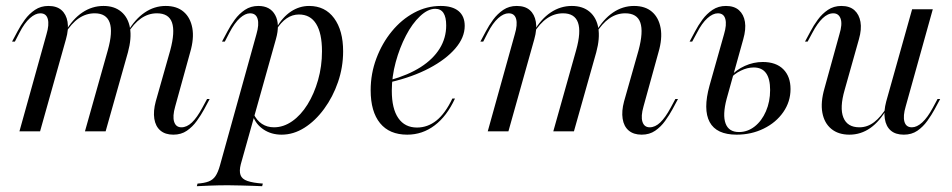

<svg xmlns="http://www.w3.org/2000/svg" viewBox="-20 -446 3234 652"><path d="M568.5 11.3Q541.1 11.3 524.6 -2.8Q508.1 -16.9 504 -42.7Q500 -68.5 508.9 -101.6L558.1 -275Q575 -337.9 564.1 -369.4Q553.2 -400.8 512.9 -400.8Q483.9 -400.8 458.9 -383.5Q433.9 -366.1 412.9 -331.5V-337.1Q437.9 -380.6 471 -403.2Q504 -425.8 542.7 -425.8Q580.6 -425.8 603.6 -406Q626.6 -386.3 633.1 -350.8Q639.5 -315.3 625.8 -268.5L575 -84.7Q565.3 -50.8 571.4 -32.3Q577.4 -13.7 596 -13.7Q614.5 -13.7 631.9 -30.2Q649.2 -46.8 666.9 -79.8L683.1 -109.7H691.9L673.4 -75Q662.9 -55.6 648.4 -35.5Q633.9 -15.3 614.5 -2Q595.2 11.3 568.5 11.3ZM46 0 137.9 -329.8Q147.6 -362.1 142.3 -381.5Q137.1 -400.8 116.9 -400.8Q100 -400.8 81.5 -384.3Q62.9 -367.7 46 -334.7L30.6 -304.8H21L39.5 -339.5Q50 -359.7 64.5 -379.4Q79 -399.2 98.8 -412.5Q118.5 -425.8 144.4 -425.8Q172.6 -425.8 188.7 -411.7Q204.8 -397.6 209.3 -372.2Q213.7 -346.8 204 -312.9L116.1 0ZM268.5 0 346 -275Q363.7 -337.9 352.4 -369.4Q341.1 -400.8 301.6 -400.8Q272.6 -400.8 247.6 -383.9Q222.6 -366.9 200.8 -331.5V-337.1Q226.6 -381.5 259.7 -403.6Q292.7 -425.8 331.5 -425.8Q368.5 -425.8 391.9 -406Q415.3 -386.3 421.4 -351.2Q427.4 -316.1 414.5 -268.5L338.7 0Z M648.4 186.3 650.8 177.4Q674.2 175.8 688.7 170.2Q703.2 164.5 711.7 152Q720.2 139.5 726.6 116.9L850.8 -329.8Q860.5 -362.9 854.8 -381.9Q849.2 -400.8 829 -400.8Q812.9 -400.8 794.8 -384.7Q776.6 -368.5 758.9 -334.7L743.5 -304.8H733.9L752.4 -339.5Q762.9 -359.7 777.4 -379.4Q791.9 -399.2 811.7 -412.5Q831.5 -425.8 857.3 -425.8Q897.6 -425.8 914.5 -394.8Q931.5 -363.7 916.9 -312.9L797.6 112.1Q791.9 134.7 796.8 148.4Q801.6 162.1 820.2 168.5Q838.7 175 872.6 177.4L870.2 186.3Q858.9 185.5 839.9 185.1Q821 184.7 798.8 183.9Q776.6 183.1 754.8 183.1Q722.6 183.1 693.1 184.3Q663.7 185.5 648.4 186.3ZM936.3 11.3Q901.6 11.3 875.4 -6Q849.2 -23.4 838.7 -52.4L841.1 -59.7Q851.6 -37.1 869.4 -25.4Q887.1 -13.7 910.5 -13.7Q942.7 -13.7 972.2 -34.3Q1001.6 -54.8 1024.2 -91.1Q1046.8 -127.4 1060.1 -174.2Q1073.4 -221 1073.4 -271.8Q1073.4 -333.1 1053.6 -364.9Q1033.9 -396.8 995.2 -396.8Q972.6 -396.8 953.2 -383.5Q933.9 -370.2 918.5 -345.2V-351.6Q939.5 -387.9 968.1 -406.9Q996.8 -425.8 1029.8 -425.8Q1083.9 -425.8 1114.5 -384.3Q1145.2 -342.7 1145.2 -271.8Q1145.2 -217.7 1127.8 -167.3Q1110.5 -116.9 1080.6 -76.2Q1050.8 -35.5 1013.7 -12.1Q976.6 11.3 936.3 11.3Z M1362.9 11.3Q1302.4 11.3 1270.6 -27.8Q1238.7 -66.9 1238.7 -139.5Q1238.7 -196 1258.1 -247.6Q1277.4 -299.2 1310.5 -339.5Q1343.5 -379.8 1386.3 -402.8Q1429 -425.8 1476.6 -425.8Q1516.1 -425.8 1537.1 -408.5Q1558.1 -391.1 1558.1 -358.1Q1558.1 -318.5 1526.2 -281.5Q1494.4 -244.4 1437.9 -214.5Q1381.5 -184.7 1305.6 -166.9V-174.2Q1366.1 -191.1 1408.5 -218.1Q1450.8 -245.2 1473 -281Q1495.2 -316.9 1495.2 -359.7Q1495.2 -387.9 1485.9 -402Q1476.6 -416.1 1458.1 -416.1Q1433.1 -416.1 1406.5 -391.1Q1379.8 -366.1 1358.5 -325Q1337.1 -283.9 1323.8 -235.1Q1310.5 -186.3 1310.5 -137.9Q1310.5 -76.6 1332.7 -44.8Q1354.8 -12.9 1396 -12.9Q1432.3 -12.9 1462.1 -36.7Q1491.9 -60.5 1516.1 -111.3H1525Q1497.6 -51.6 1456 -20.2Q1414.5 11.3 1362.9 11.3Z M2158.9 11.3Q2131.5 11.3 2114.9 -2.8Q2098.4 -16.9 2094.4 -42.7Q2090.3 -68.5 2099.2 -101.6L2148.4 -275Q2165.3 -337.9 2154.4 -369.4Q2143.5 -400.8 2103.2 -400.8Q2074.2 -400.8 2049.2 -383.5Q2024.2 -366.1 2003.2 -331.5V-337.1Q2028.2 -380.6 2061.3 -403.2Q2094.4 -425.8 2133.1 -425.8Q2171 -425.8 2194 -406Q2216.9 -386.3 2223.4 -350.8Q2229.8 -315.3 2216.1 -268.5L2165.3 -84.7Q2155.6 -50.8 2161.7 -32.3Q2167.7 -13.7 2186.3 -13.7Q2204.8 -13.7 2222.2 -30.2Q2239.5 -46.8 2257.3 -79.8L2273.4 -109.7H2282.3L2263.7 -75Q2253.2 -55.6 2238.7 -35.5Q2224.2 -15.3 2204.8 -2Q2185.5 11.3 2158.9 11.3ZM1636.3 0 1728.2 -329.8Q1737.9 -362.1 1732.7 -381.5Q1727.4 -400.8 1707.3 -400.8Q1690.3 -400.8 1671.8 -384.3Q1653.2 -367.7 1636.3 -334.7L1621 -304.8H1611.3L1629.8 -339.5Q1640.3 -359.7 1654.8 -379.4Q1669.4 -399.2 1689.1 -412.5Q1708.9 -425.8 1734.7 -425.8Q1762.9 -425.8 1779 -411.7Q1795.2 -397.6 1799.6 -372.2Q1804 -346.8 1794.4 -312.9L1706.5 0ZM1858.9 0 1936.3 -275Q1954 -337.9 1942.7 -369.4Q1931.5 -400.8 1891.9 -400.8Q1862.9 -400.8 1837.9 -383.9Q1812.9 -366.9 1791.1 -331.5V-337.1Q1816.9 -381.5 1850 -403.6Q1883.1 -425.8 1921.8 -425.8Q1958.9 -425.8 1982.3 -406Q2005.6 -386.3 2011.7 -351.2Q2017.7 -316.1 2004.8 -268.5L1929 0Z M2481.5 11.3Q2412.9 11.3 2389.9 -31.5Q2366.9 -74.2 2389.5 -155.6L2438.7 -329.8Q2448.4 -362.1 2443.1 -381.5Q2437.9 -400.8 2417.7 -400.8Q2400.8 -400.8 2382.3 -384.3Q2363.7 -367.7 2346.8 -334.7L2330.6 -304.8H2321.8L2340.3 -339.5Q2350.8 -359.7 2365.3 -379.4Q2379.8 -399.2 2399.6 -412.5Q2419.4 -425.8 2445.2 -425.8Q2473.4 -425.8 2489.5 -411.3Q2505.6 -396.8 2509.7 -371.8Q2513.7 -346.8 2504 -312.9L2447.6 -110.5Q2433.1 -55.6 2444 -26.6Q2454.8 2.4 2489.5 2.4Q2518.5 2.4 2542.7 -16.5Q2566.9 -35.5 2581 -68.1Q2595.2 -100.8 2595.2 -140.3Q2595.2 -216.9 2539.5 -216.9Q2517.7 -216.9 2495.6 -206Q2473.4 -195.2 2458.1 -177.4L2458.9 -185.5Q2479.8 -208.9 2509.3 -222.2Q2538.7 -235.5 2570.2 -235.5Q2615.3 -235.5 2639.9 -210.9Q2664.5 -186.3 2664.5 -143.5Q2664.5 -100.8 2639.9 -65.3Q2615.3 -29.8 2573.4 -9.3Q2531.5 11.3 2481.5 11.3Z M2864.5 11.3Q2826.6 11.3 2802.8 -8.5Q2779 -28.2 2772.6 -63.3Q2766.1 -98.4 2779.8 -146L2830.6 -329.8Q2841.1 -363.7 2834.7 -382.3Q2828.2 -400.8 2809.7 -400.8Q2791.1 -400.8 2773.4 -383.9Q2755.6 -366.9 2738.7 -334.7L2722.6 -304.8H2713.7L2732.3 -339.5Q2742.7 -359.7 2757.3 -379.4Q2771.8 -399.2 2791.5 -412.5Q2811.3 -425.8 2837.1 -425.8Q2865.3 -425.8 2881.5 -411.3Q2897.6 -396.8 2902 -371.8Q2906.5 -346.8 2896.8 -312.9L2848.4 -141.1Q2830.6 -79.8 2844 -46.8Q2857.3 -13.7 2898.4 -13.7Q2925.8 -13.7 2948.8 -31.5Q2971.8 -49.2 2992.7 -83.9V-78.2Q2967.7 -33.9 2935.5 -11.3Q2903.2 11.3 2864.5 11.3ZM3049.2 11.3Q3021 11.3 3004.8 -2.8Q2988.7 -16.9 2984.7 -42.7Q2980.6 -68.5 2989.5 -101.6L3077.4 -414.5H3147.6L3055.6 -84.7Q3046 -52.4 3051.2 -33.1Q3056.5 -13.7 3076.6 -13.7Q3093.5 -13.7 3111.7 -30.2Q3129.8 -46.8 3147.6 -79.8L3163.7 -109.7H3172.6L3154 -75Q3143.5 -55.6 3129 -35.5Q3114.5 -15.3 3095.2 -2Q3075.8 11.3 3049.2 11.3Z"/></svg>

Font: Playfair 144pt Light
Style: Italic
Weight: 300
Italic angle: -15.6°
Designer: Claus Eggers Sørensen
Foundry: Claus Eggers Sørensen
Version: Version 2.001;gftools[0.9.30]